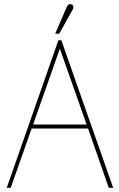

<svg xmlns="http://www.w3.org/2000/svg" viewBox="-20 -891 567 911"><path d="M261 -731 324 -844C331 -855 329 -866 320 -870C308 -875 300 -866 297 -859L242 -731ZM391 -300H137L264 -660ZM517 0 271 -700H257L12 0H31L130 -281H398L496 0Z"/></svg>

Font: Advent Pro
Style: Thin
Weight: 100
Designer: Andreas Kalpakidis
Foundry: Andreas Kalpakidis
Version: Version 2.002 2007